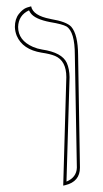

<svg xmlns="http://www.w3.org/2000/svg" viewBox="-20 -579 325 605"><path d="M179.2 5.9 189 -335.9Q189 -387.7 153.3 -402.8Q137.7 -409.2 110.8 -413.1Q51.3 -422.9 32.7 -466.3Q27.3 -480 26.9 -494.1Q26.9 -519 39.3 -534.9Q51.8 -550.8 64.9 -555.2L78.1 -559.1Q84 -529.8 138.2 -519.5L140.1 -519Q189.9 -510.7 204.6 -494.6Q225.6 -470.2 226.1 -405.8L231.9 -50.8Q231.9 -6.8 186 4.4Q186 4.4 179.2 5.9ZM189.5 -6.8Q221.2 -20 222.2 -50.8L215.8 -405.8Q215.8 -479 189.5 -495.6Q176.8 -502.9 138.2 -509.3Q89.8 -518.6 76.2 -538.1Q73.2 -542.5 71.3 -546.4Q38.1 -530.8 37.1 -494.1Q37.1 -451.7 84 -431.2Q97.7 -425.3 112.8 -422.9Q175.3 -413.6 190.4 -380.9Q198.7 -362.3 199.2 -335.9Z"/></svg>

Font: Linux Biolinum Outline O
Style: Bold
Weight: 700
Designer: Philipp H. Poll
Foundry: Philipp H. Poll
Version: Version 0.9.2